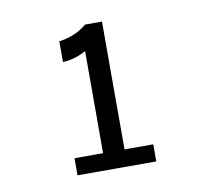

<svg xmlns="http://www.w3.org/2000/svg" viewBox="-53 -744 547 503"><g transform="rotate(-10 220.0 -493.0)"><path d="M115 -300V-345.5H205L191 -331V-637.5L208 -628Q188.5 -614 168.8 -606.8Q149 -599.5 129 -599V-654Q148 -656.5 166.8 -663.8Q185.5 -671 203 -685.5H248V-331L233.5 -345.5H324.5V-300Z"/></g></svg>

Font: Karla Medium
Style: Regular
Weight: 500
Designer: Jonathan Pinhorn
Version: Version 2.001